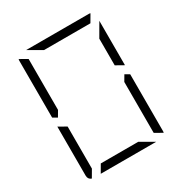

<svg xmlns="http://www.w3.org/2000/svg" viewBox="-223 -1164 1261 1329"><g transform="rotate(-30 408.0 -500.0)"><path d="M161 -531 134 -485 99 -505V-959Q99 -968 101 -972L161 -938V-735ZM532 -62 639 0H408H196L232 -62H408ZM682 -515 717 -495V-41Q717 -32 715 -28L655 -62V-265V-469ZM126 -2Q99 -12 99 -41V-433L161 -398V-265V-62ZM284 -938 177 -1000H408H676Q686 -1000 690 -998L655 -938H408ZM655 -815 717 -922V-567L655 -602V-735Z"/></g></svg>

Font: DSEG7 Modern Mini
Style: Light
Weight: 300
Designer: Keshikan(Twitter:@keshinomi_88pro)
Version: Version 0.46